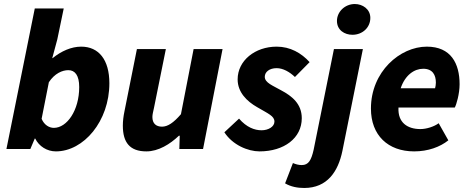

<svg xmlns="http://www.w3.org/2000/svg" viewBox="-20 -741 2335 955"><path d="M258 12C396 12 524 -138 524 -327C524 -444 471 -509 384 -509C335 -509 285 -487 242 -452H240L265 -545L297 -699H153L12 0H131L153 -52H155C174 -13 214 12 258 12ZM248 -105C225 -105 200 -119 187 -150L223 -332C252 -376 290 -392 320 -392C353 -392 374 -366 374 -308C374 -192 313 -105 248 -105Z M708 12C768 12 826 -24 870 -66H874L872 0H990L1087 -497H943L880 -173C843 -130 814 -111 786 -111C756 -111 738 -127 738 -159C738 -172 742 -186 746 -205L805 -497H661L599 -187C594 -163 591 -139 591 -116C591 -32 626 12 708 12Z M1271 12C1393 12 1481 -54 1481 -153C1481 -224 1433 -263 1378 -292C1338 -315 1297 -329 1297 -359C1297 -383 1320 -402 1356 -402C1388 -402 1421 -383 1447 -358L1520 -432C1479 -477 1424 -509 1356 -509C1249 -509 1162 -440 1162 -346C1162 -282 1208 -237 1259 -208C1315 -175 1345 -164 1345 -136C1345 -111 1315 -93 1281 -93C1246 -93 1206 -108 1169 -151L1096 -83C1137 -20 1213 12 1271 12Z M1493 194C1608 194 1662 112 1683 10L1785 -497H1641L1540 4C1528 57 1514 80 1481 80C1465 80 1451 76 1437 70L1398 171C1427 188 1460 194 1493 194ZM1733 -568C1783 -568 1822 -604 1822 -652C1822 -696 1783 -721 1745 -721C1695 -721 1656 -682 1656 -637C1656 -591 1694 -568 1733 -568Z M2040 12C2109 12 2169 -10 2210 -43L2162 -128C2139 -111 2101 -99 2071 -99C2008 -99 1958 -130 1962 -206H2242C2250 -220 2266 -274 2266 -322C2266 -425 2223 -509 2103 -509C1970 -509 1825 -385 1825 -201C1825 -68 1910 12 2040 12ZM1973 -302C1995 -368 2041 -399 2085 -399C2132 -399 2148 -368 2148 -330C2148 -319 2146 -310 2144 -302Z"/></svg>

Font: Source Sans Pro
Style: Bold Italic
Weight: 700
Italic angle: -11°
Designer: Paul D. Hunt
Foundry: Adobe Systems Incorporated
Version: Version 3.006;hotconv 1.0.111;makeotfexe 2.5.65597